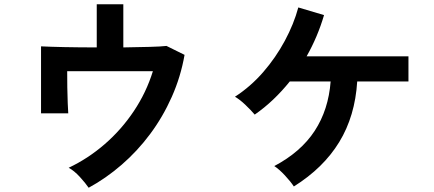

<svg xmlns="http://www.w3.org/2000/svg" viewBox="-20 -828 2040 903"><path d="M397 55Q382 33 355.5 4Q329 -25 303 -39Q394 -82 472.5 -150Q551 -218 609.5 -305.5Q668 -393 699 -493H296Q296 -458 296.5 -417.5Q297 -377 298.5 -343.5Q300 -310 301 -295H173V-610Q211 -608 282.5 -606.5Q354 -605 435 -605V-808H560V-605Q628 -606 683 -607.5Q738 -609 763 -612L848 -570Q830 -467 788 -372.5Q746 -278 686 -197.5Q626 -117 552 -53Q478 11 397 55Z M1362 49Q1347 26 1320 -3Q1293 -32 1270 -47Q1395 -113 1460 -212.5Q1525 -312 1535 -445H1343Q1306 -399 1265 -360Q1224 -321 1178 -289Q1162 -308 1135 -334Q1108 -360 1085 -373Q1159 -421 1218 -489Q1277 -557 1319.5 -636Q1362 -715 1383 -793L1504 -757Q1489 -706 1468.5 -657.5Q1448 -609 1422 -563H1901V-445H1660Q1650 -282 1575.5 -160Q1501 -38 1362 49Z"/></svg>

Font: Zen Kaku Gothic New
Style: Bold
Weight: 700
Designer: Yoshimichi Ohira
Foundry: Positype
Version: Version 1.002